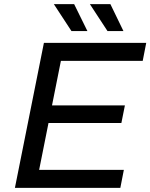

<svg xmlns="http://www.w3.org/2000/svg" viewBox="-20 -907 726 927"><path d="M223 -398H583L566 -313H206ZM169 -87H578L561 0H52L192 -700H686L669 -613H274ZM499 -757 414 -887H513L576 -757ZM325 -757 240 -887H338L402 -757Z"/></svg>

Font: MOST Montserrat Medium
Style: Italic
Weight: 500
Italic angle: -11.3°
Designer: Julieta Ulanovsky
Foundry: Julieta Ulanovsky
Version: Version 8.000;March 11, 2024;FontCreator 15.0.0.2926 64-bit